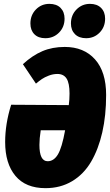

<svg xmlns="http://www.w3.org/2000/svg" viewBox="-20 -960 572 999"><path d="M215.8 -761.2Q179.2 -761.2 158.7 -782Q138.2 -802.7 138.2 -837.9Q138.2 -881.3 166.7 -910.6Q195.3 -939.9 236.8 -939.9Q274.4 -939.9 295.2 -918.9Q315.9 -897.9 315.9 -862.8Q315.9 -819.3 287.1 -790.3Q258.3 -761.2 215.8 -761.2ZM428.2 -761.2Q391.1 -761.2 370.1 -782.2Q349.1 -803.2 349.1 -837.9Q349.1 -881.3 377.9 -910.6Q406.7 -939.9 448.2 -939.9Q484.9 -939.9 505.9 -918.9Q526.9 -897.9 526.9 -862.8Q526.9 -819.3 498.3 -790.3Q469.7 -761.2 428.2 -761.2ZM316.9 -715.8Q416.5 -715.8 474.4 -651.1Q532.2 -586.4 532.2 -465.8Q532.2 -359.4 512.2 -271.5Q492.2 -183.6 453.9 -118.4Q415.5 -53.2 355 -17.1Q294.4 19 216.8 19Q113.8 19 60.3 -44.9Q6.8 -108.9 6.8 -221.2Q6.8 -315.4 38.1 -415L337.9 -413.1Q341.8 -442.4 341.8 -473.1Q341.8 -527.3 326.4 -551.3Q311 -575.2 278.8 -575.2Q256.3 -575.2 234.1 -566.7Q211.9 -558.1 198.2 -548.8Q184.6 -539.6 167 -524.9L99.1 -626Q148.9 -671.9 200.7 -693.8Q252.4 -715.8 316.9 -715.8ZM228 -121.1Q259.8 -121.1 281 -156Q302.2 -190.9 318.8 -282.2H191.9Q185.1 -238.8 185.1 -206.1Q185.1 -121.1 228 -121.1Z"/></svg>

Font: Fira Sans Compressed Heavy
Style: Italic
Weight: 900
Width: 3
Italic angle: -8°
Designer: Carrois Corporate & Edenspiekermann AG
Foundry: Carrois Corporate GbR & Edenspiekermann AG
Version: Version 4.203;PS 004.203;hotconv 1.0.88;makeotf.lib2.5.64775